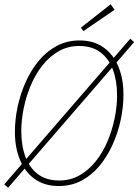

<svg xmlns="http://www.w3.org/2000/svg" viewBox="-20 -862 650 902"><path d="M256 12Q190 12 144 -20.5Q98 -53 74 -110.5Q50 -168 50 -242Q50 -301 63 -361.5Q76 -422 101 -477.5Q126 -533 162.5 -577Q199 -621 247 -646.5Q295 -672 354 -672Q420 -672 466 -639.5Q512 -607 536 -549.5Q560 -492 560 -418Q560 -359 547 -298.5Q534 -238 509 -182.5Q484 -127 447.5 -83Q411 -39 363 -13.5Q315 12 256 12ZM258 -14Q311 -14 354 -38.5Q397 -63 430 -104.5Q463 -146 485 -198Q507 -250 518.5 -306Q530 -362 530 -414Q530 -482 510.5 -534.5Q491 -587 451.5 -616.5Q412 -646 352 -646Q299 -646 256 -621.5Q213 -597 180 -555.5Q147 -514 125 -462Q103 -410 91.5 -354Q80 -298 80 -246Q80 -178 99.5 -125.5Q119 -73 158.5 -43.5Q198 -14 258 -14ZM18 20 0 4 592 -680 610 -664ZM372 -716 360 -732 500 -842 518 -816Z"/></svg>

Font: Source Code Pro ExtraLight ExtraLight
Style: Italic
Weight: 250
Italic angle: -11°
Monospace: yes
Version: Version 1.016;hotconv 1.0.116;makeotfexe 2.5.65601